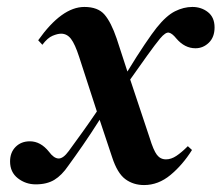

<svg xmlns="http://www.w3.org/2000/svg" viewBox="-20 -516 638 553"><path d="M83 15Q54 15 31.5 -2.5Q9 -20 9 -51Q9 -77 25 -93Q41 -109 66 -109Q97 -109 121 -79Q135 -60 148.5 -59.5Q162 -59 178 -81Q197 -107 217.5 -135.5Q238 -164 259 -195L208 -352Q196 -389 184.5 -404Q173 -419 156 -419Q146 -419 131.5 -413Q117 -407 102 -387L90 -400Q158 -496 223 -496Q262 -496 281 -474Q300 -452 316 -405L347 -310Q375 -356 397 -388.5Q419 -421 431 -436Q459 -471 484 -483.5Q509 -496 534 -496Q560 -496 579 -481Q598 -466 598 -437Q598 -409 581.5 -393Q565 -377 543 -377Q512 -377 488 -405Q476 -420 466.5 -422Q457 -424 441 -405Q427 -388 404 -356Q381 -324 355 -287L411 -119Q422 -83 432 -70Q442 -57 458 -57Q473 -57 488 -67Q503 -77 521 -95L533 -84Q506 -41 471 -12Q436 17 395 17Q364 17 341 0Q318 -17 303 -63L267 -171Q241 -130 218.5 -97.5Q196 -65 177 -39Q158 -11 136.5 2Q115 15 83 15Z"/></svg>

Font: DeepMind Serif Display
Style: Italic
Weight: 400
Italic angle: -12°
Designer: Frank Grießhammer / Modifications: Colophon Foundry
Foundry: Colophon Foundry
Version: Version 5.003; ttfautohint (v1.8.2)